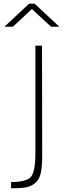

<svg xmlns="http://www.w3.org/2000/svg" viewBox="-20 -949 344 1042"><path d="M208 -701 209 -105Q209 -45 201.5 -10.5Q194 24 172.5 43Q151 62 122 67.5Q93 73 40 73V39Q122 39 147 11.5Q172 -16 172 -115V-701ZM4 -804 138 -929H168L302 -804H257L153 -900L50 -804Z"/></svg>

Font: TitilliumMaps29L
Style: 1 wt
Weight: 100
Designer: Campivisivi
Foundry: Accademia di Belle Arti di Urbino and students of MA course of Visual design
Version: Version 001.001